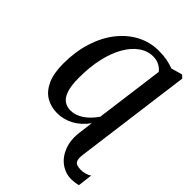

<svg xmlns="http://www.w3.org/2000/svg" viewBox="-281 -881 1263 1263"><g transform="rotate(45 350.0 -250.0)"><path d="M622 252.5Q568.5 252.5 524 220.5Q479.5 188.5 456.8 129.2Q434 70 445.5 -10L457.5 -103.5Q415.5 -46 362 -17.5Q308.5 11 248.5 11Q193 11 147.2 -15.2Q101.5 -41.5 74.5 -99Q47.5 -156.5 47.5 -248.5Q47.5 -359.5 76.5 -451.8Q105.5 -544 158.2 -611.5Q211 -679 281.2 -716Q351.5 -753 433.5 -753Q476.5 -753 510.2 -746.5Q544 -740 573.5 -728.5L646.5 -749.5H652.5L671 -732.5L563 86.5Q557.5 129.5 570 147Q582.5 164.5 623.5 164.5Q643.5 164.5 663.2 159Q683 153.5 698.5 142.5L686 244Q674 247.5 656.5 250Q639 252.5 622 252.5ZM298.5 -63.5Q342.5 -63.5 385.8 -91.2Q429 -119 467 -173.5L530.5 -654Q514.5 -675 489.2 -687.8Q464 -700.5 434 -700.5Q381 -700.5 335.8 -668.5Q290.5 -636.5 256.8 -577.8Q223 -519 204.5 -437.8Q186 -356.5 186 -257.5Q186 -181 200.8 -139Q215.5 -97 241.2 -80.2Q267 -63.5 298.5 -63.5Z"/></g></svg>

Font: Merriweather 24pt SemiBold
Style: Italic
Weight: 600
Italic angle: -7.8°
Version: Version 2.101